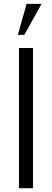

<svg xmlns="http://www.w3.org/2000/svg" viewBox="-20 -983 271 1003"><path d="M79.1 0V-732.4H152.3V0ZM73.2 -800.8 119.1 -962.9H197.3L106.9 -800.8Z"/></svg>

Font: Antonio Thin
Style: Regular
Weight: 250
Designer: Vernon Adams
Foundry: Vernon Adams
Version: Version 1.002